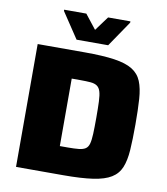

<svg xmlns="http://www.w3.org/2000/svg" viewBox="-96 -979 919 1059"><g transform="rotate(10 363.5 -450.0)"><path d="M66 0V-688H330Q432 -688 496.5 -678.5Q561 -669 597.5 -646.5Q634 -624 650 -585Q666 -546 670 -486.5Q674 -427 674 -344Q674 -260 670 -201Q666 -142 650 -103Q634 -64 597.5 -41.5Q561 -19 496.5 -9.5Q432 0 330 0ZM284 -155H329Q366 -155 390 -157.5Q414 -160 427.5 -169Q441 -178 446.5 -198Q452 -218 453.5 -253.5Q455 -289 455 -343Q455 -398 453.5 -434Q452 -470 446 -490Q440 -510 426.5 -519.5Q413 -529 389.5 -531Q366 -533 330 -533H284ZM273 -749 177 -893V-900H301L364 -820L423 -900H548V-893L450 -749Z"/></g></svg>

Font: Saira SemiExpanded ExtraBold
Style: Regular
Weight: 800
Width: 6
Designer: Hector Gatti with collaboration of the Omnibus-Type team
Foundry: Omnibus-Type
Version: Version 1.101